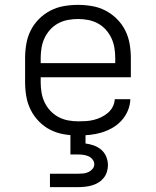

<svg xmlns="http://www.w3.org/2000/svg" viewBox="-20 -548 640 788"><path d="M301 8Q271 8 242 3Q213 -2 187 -15Q161 -28 140 -49.5Q119 -71 106 -97Q93 -123 88 -152Q83 -181 83 -210V-310Q83 -339 88 -368Q93 -397 106 -423Q119 -449 140 -470Q161 -491 187 -504.5Q213 -518 242 -523Q271 -528 300 -528Q329 -528 358 -523Q387 -518 413 -504.5Q439 -491 460 -470Q481 -449 494 -423Q507 -397 512 -368Q517 -339 517 -310V-231H147V-210Q147 -189 150.5 -168Q154 -147 163 -128Q172 -109 186.5 -93.5Q201 -78 219.5 -68Q238 -58 259 -54Q280 -50 301 -50Q317 -50 333 -51Q349 -52 365 -56Q381 -60 395.5 -67Q410 -74 422.5 -84.5Q435 -95 442.5 -109.5Q450 -124 451 -141H515Q514 -116 504.5 -93.5Q495 -71 478.5 -53Q462 -35 441 -23Q420 -11 396.5 -4Q373 3 349 5.5Q325 8 301 8ZM147 -289H453V-310Q453 -331 449.5 -352Q446 -373 437 -392Q428 -411 414 -426.5Q400 -442 381.5 -452Q363 -462 342 -466Q321 -470 300 -470Q279 -470 258 -466Q237 -462 218.5 -452Q200 -442 186 -426.5Q172 -411 163 -392Q154 -373 150.5 -352Q147 -331 147 -310ZM185 220V165H300Q311 165 321.5 164Q332 163 342 158.5Q352 154 359.5 145.5Q367 137 367 126Q367 115 359.5 106Q352 97 342.5 93Q333 89 322 87.5Q311 86 300 86H269V0H331V41Q348 43 365 49Q382 55 395.5 66.5Q409 78 416 95Q423 112 423 130Q423 144 418.5 158Q414 172 405 183Q396 194 383.5 201.5Q371 209 357 213Q343 217 328.5 218.5Q314 220 300 220Z"/></svg>

Font: Iosevka Light Extended
Style: Regular
Weight: 300
Width: 7
Monospace: yes
Designer: Belleve Invis
Foundry: Belleve Invis
Version: Version 32.5.0; ttfautohint (v1.8.4)